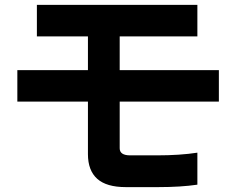

<svg xmlns="http://www.w3.org/2000/svg" viewBox="-20 -683 960 786"><path d="M788 73Q720 83 628 83H495Q416 83 378 49Q340 15 340 -52V-267H51V-396H340V-534H131V-663H788V-534H470V-396H876V-267H470V-76Q470 -47 513 -47H622Q717 -47 788 -58Z"/></svg>

Font: BM Euljiro oraeorae
Style: Regular
Weight: 400
Designer: Bongjin Kim; Bomjun Kim; Myungsoo Han; Hyesun Chae; Mikyoung Jeong; Wujin Sim; Minjae Kang; Suwha Jang;
Foundry: Sandoll Inc.
Version: Version 1.000;hotconv 1.0.109;makeexe 2.5.65596